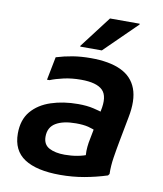

<svg xmlns="http://www.w3.org/2000/svg" viewBox="-86 -830 775 911"><g transform="rotate(10 302.0 -374.0)"><path d="M265 12Q152 12 93 -26.5Q34 -65 34 -147Q34 -213 68.5 -254Q103 -295 162 -314.5Q221 -334 292 -334Q335 -334 366.5 -326.5Q398 -319 412 -314L402 -220Q381 -230 357.5 -236Q334 -242 298 -242Q236 -242 201 -221Q166 -200 166 -155Q166 -117 195 -101.5Q224 -86 270 -86Q302 -86 332 -91.5Q362 -97 386 -108L377 -69Q371 -84 369.5 -102.5Q368 -121 370 -141.5Q372 -162 376 -180L403 -320Q419 -392 390 -421Q361 -450 286 -450Q241 -450 203 -441.5Q165 -433 138 -422H126L148 -534Q187 -546 227 -552.5Q267 -559 314 -559Q403 -559 458.5 -533Q514 -507 534.5 -452.5Q555 -398 538 -313L516 -197Q508 -155 501.5 -113.5Q495 -72 496 -33L490 -25Q437 -8 381 2Q325 12 265 12ZM254 -604V-608L370 -760H513V-756L358 -604Z"/></g></svg>

Font: Kufam SemiBold
Style: Italic
Weight: 600
Italic angle: -11°
Designer: Artur Schmal
Foundry: Original Type
Version: Version 1.301; ttfautohint (v1.8.3)